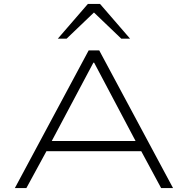

<svg xmlns="http://www.w3.org/2000/svg" viewBox="-20 -963 962 983"><path d="M56 0 434 -705H488L866 0H805L695 -204L734 -189H188L226 -204L115 0ZM458 -642 238 -228 207 -241H715L681 -228L462 -642ZM276 -765 430 -943H492L646 -765H601L461 -899L321 -765Z"/></svg>

Font: Nunito Sans 7pt Expanded ExtraLight
Style: Regular
Weight: 250
Width: 7
Designer: Vernon Adams
Foundry: Vernon Adams
Version: Version 3.101;gftools[0.9.27]